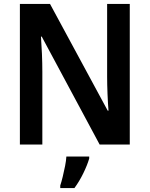

<svg xmlns="http://www.w3.org/2000/svg" viewBox="-20 -734 760 975"><path d="M639 0H486L192 -548H188Q191 -508 193 -460.5Q195 -413 195 -370V0H81V-714H234L527 -172H531Q528 -207 526 -256.5Q524 -306 524 -345V-714H639ZM433 71Q423 105 403 146Q383 187 358 221H286V208Q292 190 298.5 163.5Q305 137 310.5 109Q316 81 317 61H433Z"/></svg>

Font: Noto Sans Lao UI SemCond SemBd
Style: Regular
Weight: 600
Width: 4
Designer: Monotype Design Team
Foundry: Monotype Imaging Inc.
Version: Version 2.000; ttfautohint (v1.8.4.7-5d5b)